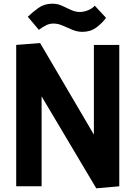

<svg xmlns="http://www.w3.org/2000/svg" viewBox="-20 -1012 737 1043"><path d="M503 11 192 -512H206V0H68V-768L198 -778L501 -262H490V-768H628V0ZM495 -981 556 -915Q534 -885 502.5 -862Q471 -839 428 -839Q400 -839 373.5 -850Q347 -861 321.5 -872.5Q296 -884 270 -884Q250 -884 232 -875.5Q214 -867 191 -850L131 -921Q157 -946 189 -969Q221 -992 264 -992Q293 -992 317.5 -980.5Q342 -969 365.5 -958Q389 -947 414 -947Q434 -947 456.5 -955.5Q479 -964 495 -981Z"/></svg>

Font: Yaldevi ExtraLight
Style: Bold
Weight: 700
Version: Version 1.100